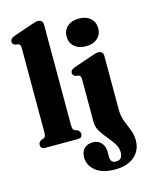

<svg xmlns="http://www.w3.org/2000/svg" viewBox="-142 -835 887 1156"><g transform="rotate(-15 302.0 -257.0)"><path d="M240.5 -718V-92.5Q240.5 -75 244 -67.5Q247.5 -60 255 -56.5L269.5 -52Q287 -42 287 -25.5Q287 0 258 0H56.5Q27.5 0 27.5 -25.5Q27.5 -42 45 -52L59.5 -56.5Q67.5 -60 71 -67.5Q74.5 -75 74.5 -92.5V-616Q74.5 -630.5 70.8 -636.2Q67 -642 59 -644.5L41 -647Q24 -654 24 -670Q24 -688 49.5 -698L160 -736Q194 -749 210.5 -749Q225 -749 232.8 -740.2Q240.5 -731.5 240.5 -718ZM451.5 -527Q406.5 -527 379.8 -550.8Q353 -574.5 353 -613.5Q353 -652 379.8 -675.8Q406.5 -699.5 451.5 -699.5Q496.5 -699.5 523.2 -675.8Q550 -652 550 -613.5Q550 -574.5 523.2 -550.8Q496.5 -527 451.5 -527ZM542.5 -107Q542.5 -68 555.2 -35Q568 -2 581 30Q594 62 594 96.5Q594 159.5 549.8 197.2Q505.5 235 430 235Q348.5 235 307.5 200Q266.5 165 266.5 118Q266.5 80.5 286.5 61.2Q306.5 42 339.5 42Q372.5 42 392.2 63.8Q412 85.5 412 120.5V151Q412 190 447 190Q487.5 190 487.5 142.5Q487.5 115 470.8 89Q454 63 432 37Q410 11 393.2 -16.5Q376.5 -44 376.5 -74.5V-340Q376.5 -354.5 372.8 -360.2Q369 -366 361 -368.5L343.5 -371Q326 -378 326 -394Q326 -412 351.5 -422L462 -460Q496.5 -473 513 -473Q527 -473 534.8 -464.2Q542.5 -455.5 542.5 -441.5Z"/></g></svg>

Font: Fraunces 72pt Soft
Style: Bold
Weight: 700
Version: Version 1.000;[b76b70a41]